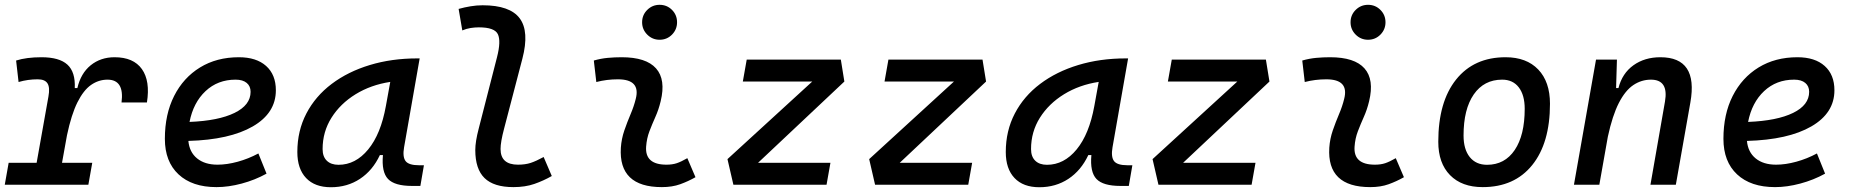

<svg xmlns="http://www.w3.org/2000/svg" viewBox="-27 -764 7665 794"><path d="M-7.3 0 8.8 -90.8H124.5L173.3 -364.7Q180.2 -402.3 169.4 -419.2Q158.7 -436 128.9 -436Q87.9 -436 49.8 -424.8L39.6 -513.7Q82.5 -527.3 144.5 -527.3Q218.3 -527.3 251.7 -496.8Q285.2 -466.3 282.2 -399.9H293Q307.1 -460.9 348.1 -494.1Q389.2 -527.3 446.8 -527.3Q524.9 -527.3 559.8 -478.3Q594.7 -429.2 580.6 -340.3H475.6Q487.8 -434.6 417.5 -434.6Q380.9 -434.6 349.6 -412.8Q318.4 -391.1 293.2 -340.8Q268.1 -290.5 250 -204.6L229.5 -90.8H354.5L338.4 0Z M872.6 -83Q911.6 -83 956.1 -95.2Q1000.5 -107.4 1041.5 -129.4L1075.2 -45.9Q1027.3 -19.5 972.7 -4.9Q918 9.8 868.2 9.8Q767.6 9.8 711.2 -43Q654.8 -95.7 654.8 -189.9Q654.8 -291.5 693.1 -367.2Q731.4 -442.9 800.3 -485.1Q869.1 -527.3 960.9 -527.3Q1033.2 -527.3 1073.5 -491.2Q1113.8 -455.1 1113.8 -390.6Q1113.8 -296.4 1018.3 -241.2Q922.9 -186 752 -181.2Q756.3 -134.8 788.1 -108.9Q819.8 -83 872.6 -83ZM756.8 -259.8Q876.5 -264.6 942.9 -297.1Q1009.3 -329.6 1009.3 -384.3Q1009.3 -407.7 993.2 -421.1Q977.1 -434.6 947.3 -434.6Q873.5 -434.6 823 -387.2Q772.5 -339.8 756.8 -259.8Z M1341.3 10.3Q1274.9 10.3 1238.8 -27.8Q1202.6 -65.9 1202.6 -135.3Q1202.6 -223.1 1240 -294.7Q1277.3 -366.2 1344.7 -417Q1412.1 -467.8 1502.4 -495.1Q1592.8 -522.5 1698.7 -522.5H1708.5L1644 -154.8Q1637.2 -115.7 1650.1 -98.1Q1663.1 -80.6 1706.1 -80.6H1726.1L1711.4 4.9H1676.8Q1605 4.9 1577.6 -23.9Q1550.3 -52.7 1556.6 -122.6H1543.9Q1514.2 -59.1 1461.7 -24.4Q1409.2 10.3 1341.3 10.3ZM1373 -82.5Q1443.4 -82.5 1495.6 -146Q1547.9 -209.5 1568.8 -325.7L1586.9 -425.3Q1506.8 -413.1 1443.6 -374.3Q1380.4 -335.4 1343.8 -277.1Q1307.1 -218.8 1307.1 -147.5Q1307.1 -116.2 1324.5 -99.4Q1341.8 -82.5 1373 -82.5Z M2096.2 9.8Q2015.1 9.8 1976.8 -27.6Q1938.5 -64.9 1938.5 -143.6Q1938.5 -178.2 1952.6 -231.9L2028.3 -527.3Q2045.4 -593.8 2032 -622.3Q2018.6 -650.9 1953.1 -650.9Q1936.5 -650.9 1919.2 -648.2Q1901.9 -645.5 1884.8 -638.2L1869.6 -727.1Q1894 -733.9 1918.9 -738Q1943.8 -742.2 1968.8 -742.2Q2082 -742.2 2122.3 -688Q2162.6 -633.8 2133.3 -521.5L2057.6 -231.9Q2043 -176.8 2043 -147.9Q2043 -83 2115.2 -83Q2145 -83 2167.5 -90.3Q2189.9 -97.7 2221.2 -114.7L2254.9 -36.1Q2220.7 -16.6 2182.9 -3.4Q2145 9.8 2096.2 9.8Z M2815.4 -109.9 2849.1 -31.2Q2819.3 -14.2 2786.1 -2.2Q2752.9 9.8 2710 9.8Q2530.3 9.8 2540.5 -153.3Q2543 -189.9 2554.9 -224.6Q2566.9 -259.3 2580.8 -292Q2594.7 -324.7 2602.1 -355Q2623 -436 2528.3 -436Q2481.9 -436 2439 -424.8L2428.7 -513.7Q2457.5 -522 2486.3 -524.7Q2515.1 -527.3 2543.9 -527.3Q2645 -527.3 2686 -481.2Q2727.1 -435.1 2705.1 -345.2Q2696.8 -310.5 2683.3 -280.5Q2669.9 -250.5 2658.7 -221.2Q2647.5 -191.9 2645 -157.7Q2639.6 -83 2729 -83Q2753.4 -83 2771.7 -89.1Q2790 -95.2 2815.4 -109.9ZM2700.7 -599.6Q2670.9 -599.6 2649.7 -620.8Q2628.4 -642.1 2628.4 -671.9Q2628.4 -702.1 2649.7 -723.1Q2670.9 -744.1 2700.7 -744.1Q2731 -744.1 2752 -723.1Q2772.9 -702.1 2772.9 -671.9Q2772.9 -642.1 2752 -620.8Q2731 -599.6 2700.7 -599.6Z M3464.8 -426.8 3107.9 -90.8H3407.2L3391.1 0H3005.9L2981.4 -106L3332 -426.8H3044.9L3061 -517.6H3450.2Z M4050.8 -426.8 3693.8 -90.8H3993.2L3977.1 0H3591.8L3567.4 -106L3918 -426.8H3630.9L3647 -517.6H4036.1Z M4271 10.3Q4204.6 10.3 4168.5 -27.8Q4132.3 -65.9 4132.3 -135.3Q4132.3 -223.1 4169.7 -294.7Q4207 -366.2 4274.4 -417Q4341.8 -467.8 4432.1 -495.1Q4522.5 -522.5 4628.4 -522.5H4638.2L4573.7 -154.8Q4566.9 -115.7 4579.8 -98.1Q4592.8 -80.6 4635.7 -80.6H4655.8L4641.1 4.9H4606.4Q4534.7 4.9 4507.3 -23.9Q4480 -52.7 4486.3 -122.6H4473.6Q4443.8 -59.1 4391.4 -24.4Q4338.9 10.3 4271 10.3ZM4302.7 -82.5Q4373 -82.5 4425.3 -146Q4477.5 -209.5 4498.5 -325.7L4516.6 -425.3Q4436.5 -413.1 4373.3 -374.3Q4310.1 -335.4 4273.4 -277.1Q4236.8 -218.8 4236.8 -147.5Q4236.8 -116.2 4254.2 -99.4Q4271.5 -82.5 4302.7 -82.5Z M5222.7 -426.8 4865.7 -90.8H5165L5148.9 0H4763.7L4739.3 -106L5089.8 -426.8H4802.7L4818.8 -517.6H5208Z M5745.1 -109.9 5778.8 -31.2Q5749 -14.2 5715.8 -2.2Q5682.6 9.8 5639.6 9.8Q5460 9.8 5470.2 -153.3Q5472.7 -189.9 5484.6 -224.6Q5496.6 -259.3 5510.5 -292Q5524.4 -324.7 5531.7 -355Q5552.7 -436 5458 -436Q5411.6 -436 5368.7 -424.8L5358.4 -513.7Q5387.2 -522 5416 -524.7Q5444.8 -527.3 5473.6 -527.3Q5574.7 -527.3 5615.7 -481.2Q5656.7 -435.1 5634.8 -345.2Q5626.5 -310.5 5613 -280.5Q5599.6 -250.5 5588.4 -221.2Q5577.1 -191.9 5574.7 -157.7Q5569.3 -83 5658.7 -83Q5683.1 -83 5701.4 -89.1Q5719.7 -95.2 5745.1 -109.9ZM5630.4 -599.6Q5600.6 -599.6 5579.3 -620.8Q5558.1 -642.1 5558.1 -671.9Q5558.1 -702.1 5579.3 -723.1Q5600.6 -744.1 5630.4 -744.1Q5660.6 -744.1 5681.6 -723.1Q5702.6 -702.1 5702.6 -671.9Q5702.6 -642.1 5681.6 -620.8Q5660.6 -599.6 5630.4 -599.6Z M6104.5 9.8Q6018.1 9.8 5969.5 -39.8Q5920.9 -89.4 5920.9 -177.7Q5920.9 -342.8 5994.6 -435.1Q6068.4 -527.3 6199.2 -527.3Q6285.6 -527.3 6334.2 -476.6Q6382.8 -425.8 6382.8 -335Q6382.8 -172.4 6309.3 -81.3Q6235.8 9.8 6104.5 9.8ZM6122.6 -82.5Q6195.8 -82.5 6237.1 -143.8Q6278.3 -205.1 6278.3 -314Q6278.3 -370.6 6253.9 -402.6Q6229.5 -434.6 6185.1 -434.6Q6109.9 -434.6 6067.6 -373.5Q6025.4 -312.5 6025.4 -203.6Q6025.4 -146.5 6051 -114.5Q6076.7 -82.5 6122.6 -82.5Z M6481.9 0 6573.2 -517.6H6659.7L6656.2 -399.9H6666Q6681.6 -460.9 6728 -494.1Q6774.4 -527.3 6839.4 -527.3Q6996.6 -527.3 6963.4 -340.3L6903.3 0H6798.3L6858.4 -344.2Q6874 -434.6 6800.3 -434.6Q6761.2 -434.6 6727.8 -412.4Q6694.3 -390.1 6667.7 -338.4Q6641.1 -286.6 6622.1 -198.7L6586.9 0Z M7317.9 -83Q7356.9 -83 7401.4 -95.2Q7445.8 -107.4 7486.8 -129.4L7520.5 -45.9Q7472.7 -19.5 7418 -4.9Q7363.3 9.8 7313.5 9.8Q7212.9 9.8 7156.5 -43Q7100.1 -95.7 7100.1 -189.9Q7100.1 -291.5 7138.4 -367.2Q7176.8 -442.9 7245.6 -485.1Q7314.5 -527.3 7406.2 -527.3Q7478.5 -527.3 7518.8 -491.2Q7559.1 -455.1 7559.1 -390.6Q7559.1 -296.4 7463.6 -241.2Q7368.2 -186 7197.3 -181.2Q7201.7 -134.8 7233.4 -108.9Q7265.1 -83 7317.9 -83ZM7202.1 -259.8Q7321.8 -264.6 7388.2 -297.1Q7454.6 -329.6 7454.6 -384.3Q7454.6 -407.7 7438.5 -421.1Q7422.4 -434.6 7392.6 -434.6Q7318.8 -434.6 7268.3 -387.2Q7217.8 -339.8 7202.1 -259.8Z"/></svg>

Font: Cascadia Code NF
Style: Italic
Weight: 400
Italic angle: -10°
Monospace: yes
Designer: Aaron Bell
Foundry: Saja Typeworks
Version: Version 2404.023; ttfautohint (v1.8.4)